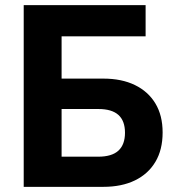

<svg xmlns="http://www.w3.org/2000/svg" viewBox="-20 -725 683 745"><path d="M72 0V-705H545V-584H219V-420H381Q452 -420 503.5 -395Q555 -370 583 -323.5Q611 -277 611 -211Q611 -144 583 -97Q555 -50 503.5 -25Q452 0 381 0ZM219 -117H361Q414 -117 439.5 -140.5Q465 -164 465 -210Q465 -256 439.5 -279Q414 -302 362 -302H219Z"/></svg>

Font: Nunito Sans 10pt SemiCondensed ExtraBold
Style: Regular
Weight: 800
Width: 4
Designer: Vernon Adams
Foundry: Vernon Adams
Version: Version 3.101;gftools[0.9.27]